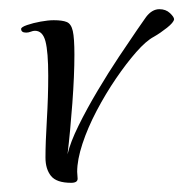

<svg xmlns="http://www.w3.org/2000/svg" viewBox="-20 -411 399 418"><path d="M135 -13Q103 -13 91 -28Q79 -43 79 -68Q79 -100 82 -150Q85 -200 85 -246Q85 -298 79 -321Q73 -344 56 -344Q52 -344 47 -342Q42 -340 37 -340Q26 -340 26 -348Q26 -352 39 -356.5Q52 -361 68.5 -364Q85 -367 97 -367Q116 -367 125.5 -363Q135 -359 138.5 -343.5Q142 -328 142 -292Q142 -247 137.5 -186Q133 -125 127 -75Q133 -101 151 -137.5Q169 -174 192.5 -213.5Q216 -253 239 -287.5Q262 -322 278.5 -346Q295 -370 298 -374Q311 -391 327 -391Q341 -391 350 -382.5Q359 -374 359 -369Q358 -362 343.5 -350.5Q329 -339 315 -331Q298 -322 276.5 -297.5Q255 -273 232.5 -240Q210 -207 190.5 -170Q171 -133 159.5 -98Q148 -63 148 -37Q148 -33 148.5 -29.5Q149 -26 149 -22Q149 -13 135 -13Z"/></svg>

Font: Comforter
Style: Regular
Weight: 400
Designer: Robert E. Leuschke
Foundry: Robert E. Leuschke
Version: Version 1.013; ttfautohint (v1.8.3)